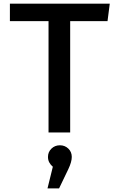

<svg xmlns="http://www.w3.org/2000/svg" viewBox="-20 -728 655 1055"><path d="M365.6 -611.8V0H246.7V-611.8H34.4V-707.7H583.1L570.8 -611.8ZM309.2 70.3Q336.4 70.3 355.4 88.5Q374.4 106.7 374.4 134.4Q374.4 161.5 355.4 201.5L304.6 307.2H241L270.3 188.2Q258.5 178.5 251 164.9Q243.6 151.3 243.6 134.4Q243.6 107.2 262.6 88.7Q281.5 70.3 309.2 70.3Z"/></svg>

Font: Fira Code Medium
Style: Regular
Weight: 500
Designer: Carrois Corporate, Edenspiekermann AG, Nikita Prokopov
Foundry: Carrois Corporate, Edenspiekermann AG, Nikita Prokopov
Version: Version 6.002